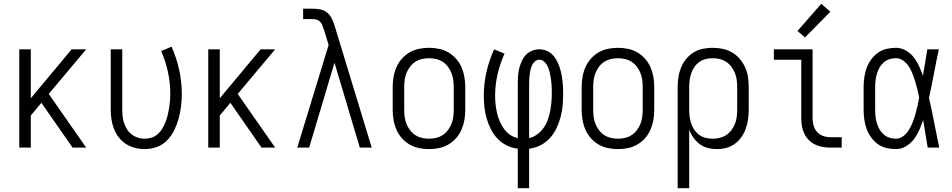

<svg xmlns="http://www.w3.org/2000/svg" viewBox="-20 -781 5040 1016"><path d="M82 0V-520H143V-261L359 -520H436L238 -284L436 0H364L199 -237L143 -170V0Z M746 8Q720 8 694.5 1.5Q669 -5 647 -19Q625 -33 609 -53.5Q593 -74 583.5 -98Q574 -122 570 -148Q566 -174 566 -200V-520H627V-200Q627 -182 629 -164Q631 -146 637 -128.5Q643 -111 653 -95.5Q663 -80 677.5 -69Q692 -58 709.5 -52.5Q727 -47 745 -47Q764 -47 782.5 -53Q801 -59 815.5 -72Q830 -85 839.5 -101.5Q849 -118 856 -135.5Q863 -153 867.5 -172Q872 -191 875 -209.5Q878 -228 879.5 -247Q881 -266 881 -285Q881 -344 868.5 -401Q856 -458 833 -511L888 -534Q914 -475 928 -412Q942 -349 942 -285Q942 -252 938 -219Q934 -186 925.5 -154.5Q917 -123 902.5 -93Q888 -63 865 -39Q842 -15 810.5 -3.5Q779 8 746 8Z M1082 0V-520H1143V-261L1359 -520H1436L1238 -284L1436 0H1364L1199 -237L1143 -170V0Z M1553 0 1719 -543 1693 -628Q1693 -628 1693 -628Q1693 -628 1693 -628L1692 -629Q1689 -639 1685 -649Q1681 -659 1673.5 -666.5Q1666 -674 1655.5 -677Q1645 -680 1635 -680H1584V-735H1635Q1655 -735 1675.5 -731Q1696 -727 1711.5 -714Q1727 -701 1736 -682Q1745 -663 1751 -644L1757 -624L1947 0H1884L1750 -449L1616 0Z M2250 8Q2223 8 2196.5 2.5Q2170 -3 2147 -16.5Q2124 -30 2106 -50.5Q2088 -71 2077.5 -95.5Q2067 -120 2062.5 -146.5Q2058 -173 2058 -200V-320Q2058 -347 2062.5 -373.5Q2067 -400 2077.5 -424.5Q2088 -449 2106 -469.5Q2124 -490 2147 -503.5Q2170 -517 2196.5 -522.5Q2223 -528 2250 -528Q2277 -528 2303.5 -522.5Q2330 -517 2353 -503.5Q2376 -490 2394 -469.5Q2412 -449 2422.5 -424.5Q2433 -400 2437.5 -373.5Q2442 -347 2442 -320V-200Q2442 -173 2437.5 -146.5Q2433 -120 2422.5 -95.5Q2412 -71 2394 -50.5Q2376 -30 2353 -16.5Q2330 -3 2303.5 2.5Q2277 8 2250 8ZM2250 -47Q2269 -47 2288 -51.5Q2307 -56 2323 -66.5Q2339 -77 2350.5 -92.5Q2362 -108 2369 -125.5Q2376 -143 2378.5 -162Q2381 -181 2381 -200V-320Q2381 -339 2378.5 -358Q2376 -377 2369 -394.5Q2362 -412 2350.5 -427.5Q2339 -443 2323 -453.5Q2307 -464 2288 -468.5Q2269 -473 2250 -473Q2231 -473 2212 -468.5Q2193 -464 2177 -453.5Q2161 -443 2149.5 -427.5Q2138 -412 2131 -394.5Q2124 -377 2121.5 -358Q2119 -339 2119 -320V-200Q2119 -181 2121.5 -162Q2124 -143 2131 -125.5Q2138 -108 2149.5 -92.5Q2161 -77 2177 -66.5Q2193 -56 2212 -51.5Q2231 -47 2250 -47Z M2720 215V6Q2689 2 2661.5 -11.5Q2634 -25 2613 -47Q2592 -69 2578 -96.5Q2564 -124 2555.5 -153Q2547 -182 2543.5 -212.5Q2540 -243 2540 -273Q2540 -337 2554 -399.5Q2568 -462 2595 -520L2650 -497Q2626 -445 2613 -388.5Q2600 -332 2600 -274Q2600 -251 2602.5 -228.5Q2605 -206 2610 -183.5Q2615 -161 2624 -140Q2633 -119 2646 -100.5Q2659 -82 2678 -68.5Q2697 -55 2720 -50V-343Q2720 -363 2721.5 -382.5Q2723 -402 2728 -421Q2733 -440 2741.5 -458.5Q2750 -477 2763.5 -491Q2777 -505 2795.5 -512.5Q2814 -520 2834 -520Q2852 -520 2869.5 -513.5Q2887 -507 2900.5 -494.5Q2914 -482 2923 -466Q2932 -450 2938.5 -433Q2945 -416 2949 -398Q2953 -380 2955.5 -362Q2958 -344 2959 -325.5Q2960 -307 2960 -289Q2960 -257 2957.5 -225.5Q2955 -194 2947 -163.5Q2939 -133 2925.5 -104Q2912 -75 2890.5 -51Q2869 -27 2840.5 -12.5Q2812 2 2780 6V215ZM2780 -50Q2804 -56 2823.5 -70.5Q2843 -85 2857 -105Q2871 -125 2879 -148Q2887 -171 2891.5 -194.5Q2896 -218 2898 -242Q2900 -266 2900 -290Q2900 -303 2899.5 -315.5Q2899 -328 2898 -340.5Q2897 -353 2895 -365.5Q2893 -378 2890.5 -390.5Q2888 -403 2884 -415Q2880 -427 2873.5 -438Q2867 -449 2857 -457Q2847 -465 2834 -465Q2822 -465 2812 -457Q2802 -449 2796.5 -438Q2791 -427 2788 -415.5Q2785 -404 2783.5 -392Q2782 -380 2781 -367.5Q2780 -355 2780 -343Z M3250 8Q3223 8 3196.5 2.5Q3170 -3 3147 -16.5Q3124 -30 3106 -50.5Q3088 -71 3077.5 -95.5Q3067 -120 3062.5 -146.5Q3058 -173 3058 -200V-320Q3058 -347 3062.5 -373.5Q3067 -400 3077.5 -424.5Q3088 -449 3106 -469.5Q3124 -490 3147 -503.5Q3170 -517 3196.5 -522.5Q3223 -528 3250 -528Q3277 -528 3303.5 -522.5Q3330 -517 3353 -503.5Q3376 -490 3394 -469.5Q3412 -449 3422.5 -424.5Q3433 -400 3437.5 -373.5Q3442 -347 3442 -320V-200Q3442 -173 3437.5 -146.5Q3433 -120 3422.5 -95.5Q3412 -71 3394 -50.5Q3376 -30 3353 -16.5Q3330 -3 3303.5 2.5Q3277 8 3250 8ZM3250 -47Q3269 -47 3288 -51.5Q3307 -56 3323 -66.5Q3339 -77 3350.5 -92.5Q3362 -108 3369 -125.5Q3376 -143 3378.5 -162Q3381 -181 3381 -200V-320Q3381 -339 3378.5 -358Q3376 -377 3369 -394.5Q3362 -412 3350.5 -427.5Q3339 -443 3323 -453.5Q3307 -464 3288 -468.5Q3269 -473 3250 -473Q3231 -473 3212 -468.5Q3193 -464 3177 -453.5Q3161 -443 3149.5 -427.5Q3138 -412 3131 -394.5Q3124 -377 3121.5 -358Q3119 -339 3119 -320V-200Q3119 -181 3121.5 -162Q3124 -143 3131 -125.5Q3138 -108 3149.5 -92.5Q3161 -77 3177 -66.5Q3193 -56 3212 -51.5Q3231 -47 3250 -47Z M3566 215V-320Q3566 -346 3570 -372.5Q3574 -399 3584 -423.5Q3594 -448 3610.5 -468.5Q3627 -489 3649.5 -503Q3672 -517 3698 -522.5Q3724 -528 3751 -528Q3778 -528 3804.5 -522.5Q3831 -517 3854 -503.5Q3877 -490 3894.5 -469.5Q3912 -449 3923 -424.5Q3934 -400 3938 -373.5Q3942 -347 3942 -320V-200Q3942 -175 3938.5 -149.5Q3935 -124 3926.5 -100.5Q3918 -77 3903.5 -56Q3889 -35 3868.5 -20Q3848 -5 3823.5 1.5Q3799 8 3773 8Q3749 8 3725.5 2Q3702 -4 3682.5 -18.5Q3663 -33 3649 -53Q3635 -73 3627 -96V215ZM3751 -47Q3770 -47 3788.5 -51.5Q3807 -56 3823 -66.5Q3839 -77 3850.5 -92.5Q3862 -108 3869 -125.5Q3876 -143 3878.5 -162Q3881 -181 3881 -200V-320Q3881 -339 3878.5 -358Q3876 -377 3869 -394.5Q3862 -412 3850.5 -427.5Q3839 -443 3823 -453.5Q3807 -464 3788.5 -468.5Q3770 -473 3751 -473Q3732 -473 3714 -468.5Q3696 -464 3680.5 -453Q3665 -442 3654.5 -426.5Q3644 -411 3638 -393.5Q3632 -376 3629.5 -357.5Q3627 -339 3627 -320V-200Q3627 -181 3629.5 -162.5Q3632 -144 3638 -126.5Q3644 -109 3654.5 -93.5Q3665 -78 3680.5 -67Q3696 -56 3714 -51.5Q3732 -47 3751 -47Z M4374 0Q4354 0 4333 -3.5Q4312 -7 4293.5 -16Q4275 -25 4260 -40Q4245 -55 4236 -74Q4227 -93 4223.5 -113.5Q4220 -134 4220 -155V-465H4075V-520H4280V-155Q4280 -135 4285.5 -116Q4291 -97 4304 -82.5Q4317 -68 4336 -61.5Q4355 -55 4374 -55H4434V0ZM4240 -583 4200 -617 4326 -761 4374 -719Z M4721 8Q4695 8 4670 2Q4645 -4 4624.5 -19Q4604 -34 4589 -55Q4574 -76 4565.5 -100Q4557 -124 4553.5 -149.5Q4550 -175 4550 -200V-320Q4550 -345 4553.5 -370.5Q4557 -396 4565.5 -420Q4574 -444 4589 -465Q4604 -486 4624.5 -501Q4645 -516 4670 -522Q4695 -528 4721 -528Q4748 -528 4773 -514Q4798 -500 4815 -478Q4832 -456 4843.5 -431Q4855 -406 4864 -380Q4870 -415 4875.5 -450Q4881 -485 4887 -520H4948Q4934 -456 4922 -391.5Q4910 -327 4896 -263Q4911 -198 4923.5 -132Q4936 -66 4950 0H4889Q4883 -37 4877 -73.5Q4871 -110 4865 -146Q4856 -119 4844.5 -93Q4833 -67 4816 -44.5Q4799 -22 4774 -7Q4749 8 4721 8ZM4721 -47Q4743 -47 4761 -61.5Q4779 -76 4790.5 -95Q4802 -114 4810 -135Q4818 -156 4824 -177Q4830 -198 4835 -220Q4840 -242 4844 -264Q4840 -285 4835 -306Q4830 -327 4823.5 -348Q4817 -369 4809.5 -389Q4802 -409 4790.5 -427.5Q4779 -446 4760.5 -459.5Q4742 -473 4721 -473Q4703 -473 4686 -467.5Q4669 -462 4655.5 -450Q4642 -438 4633.5 -422.5Q4625 -407 4620 -390Q4615 -373 4613 -355.5Q4611 -338 4611 -320V-200Q4611 -182 4613 -164.5Q4615 -147 4620 -130Q4625 -113 4633.5 -97.5Q4642 -82 4655.5 -70Q4669 -58 4686 -52.5Q4703 -47 4721 -47Z"/></svg>

Font: Iosevka SS04 Light
Style: Regular
Weight: 300
Monospace: yes
Designer: Belleve Invis
Foundry: Belleve Invis
Version: Version 19.0.0; ttfautohint (v1.8.4)